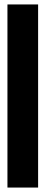

<svg xmlns="http://www.w3.org/2000/svg" viewBox="-20 -731 206 864"><path d="M13.5 113V-711H151.5V113Z"/></svg>

Font: Anybody Condensed ExtraBold
Style: Regular
Weight: 800
Width: 3
Designer: Tyler Finck
Foundry: Etcetera Type Company
Version: Version 1.010; ttfautohint (v1.8.3) -l 8 -r 50 -G 200 -x 14 